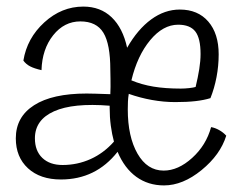

<svg xmlns="http://www.w3.org/2000/svg" viewBox="-20 -553 738 583"><path d="M379 -309Q410 -296 446 -290Q482 -284 529 -284Q541 -284 554.5 -285.5Q568 -287 574 -289Q581 -318 585 -343Q589 -368 589 -389Q589 -437 573 -457.5Q557 -478 521 -478Q475 -478 436 -431Q397 -384 379 -309ZM621 -167Q633 -165 645.5 -158Q658 -151 667 -141Q649 -83 592 -36.5Q535 10 478 10Q430 10 394 -16Q358 -42 337 -92Q304 -50 261 -29Q218 -8 165 -8Q102 -8 65 -42Q28 -76 28 -133Q28 -198 83.5 -233.5Q139 -269 243 -269Q257 -269 270 -268.5Q283 -268 315 -267Q316 -288 315.5 -313.5Q315 -339 315 -341Q315 -419 294 -453.5Q273 -488 224 -488Q175 -488 141.5 -446Q108 -404 106 -340Q84 -345 71.5 -351.5Q59 -358 51 -369Q62 -437 114.5 -485Q167 -533 233 -533Q285 -533 319 -500.5Q353 -468 366 -408Q398 -464 439 -494Q480 -524 526 -524Q581 -524 612.5 -487.5Q644 -451 644 -388Q644 -353 637.5 -319Q631 -285 619 -255Q600 -249 574 -246Q548 -243 512 -243Q477 -243 441 -249.5Q405 -256 371 -268Q369 -256 368.5 -244.5Q368 -233 368 -221Q368 -138 397.5 -86.5Q427 -35 477 -35Q521 -35 563.5 -73.5Q606 -112 621 -167ZM86 -133Q86 -95 108.5 -73.5Q131 -52 170 -52Q215 -52 255 -70Q295 -88 326 -123Q320 -145 316.5 -171Q313 -197 313 -225Q313 -227 313 -228.5Q313 -230 313 -232Q202 -241 144 -215Q86 -189 86 -133Z"/></svg>

Font: Atma Light
Style: Regular
Weight: 300
Designer: Gregori Vincens, Jeremie Hornus, Riccardo Olocco, Yoann Minet.
Foundry: black foundry
Version: Version 1.102;PS 1.100;hotconv 1.0.86;makeotf.lib2.5.63406